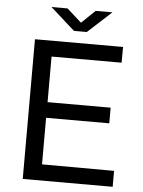

<svg xmlns="http://www.w3.org/2000/svg" viewBox="-60 -943 739 990"><g transform="rotate(5 310.0 -448.0)"><path d="M95.5 0V-723H551.5L551 -641.5H188.5V-405.5H515V-324.5H188V-83.5L561 -82.5V0ZM292 -783.5 166 -896H249L324.5 -828.5L394.5 -896H481.5L358.5 -783.5Z"/></g></svg>

Font: Public Sans Thin
Style: Regular
Weight: 400
Version: Version 2.001